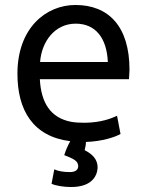

<svg xmlns="http://www.w3.org/2000/svg" viewBox="-20 -555 592 771"><path d="M325 15C325 25 323 37 320 48C351 64 373 85 372 120C369 156 345 196 265 196C237 196 204 191 187 183L198 125C213 132 234 136 260 136C283 136 295 127 294 110C292 90 274 82 238 68C243 51 252 30 262 12C111 -7 50 -114 50 -259C50 -443 165 -535 283 -535C415 -535 500 -450 500 -275C500 -261 498 -248 498 -237H140C145 -142 183 -82 265 -66C281 -63 301 -62 321 -62C388 -63 428 -80 450 -90L464 -17C443 -5 391 13 325 15ZM141 -306H413C409 -402 364 -460 284 -460C200 -460 147 -388 141 -306Z"/></svg>

Font: Repo Regular
Style: Regular
Weight: 400
Designer: Stefan Peev
Foundry: Context Ltd
Version: Version 1.502